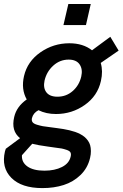

<svg xmlns="http://www.w3.org/2000/svg" viewBox="-48 -710 612 958"><path d="M404.8 -689.9 380.9 -585H268.6L293 -689.9ZM543.9 -457.5 454.6 -396Q466.8 -355 455.6 -306.2Q439 -231.4 375 -186.3Q311 -141.1 231.4 -141.1Q182.1 -141.1 144 -160.2Q117.7 -146.5 111.3 -120.1Q108.9 -108.4 114.3 -100.6Q119.6 -92.8 136.7 -87.6Q153.8 -82.5 166 -80.3Q178.2 -78.1 207 -74.7Q226.6 -72.3 236.3 -70.8Q253.9 -68.4 267.8 -66.2Q281.7 -64 298.1 -60.1Q314.5 -56.2 327.1 -51.8Q339.8 -47.4 352.5 -40.8Q365.2 -34.2 374.3 -26.4Q383.3 -18.6 390.9 -8.1Q398.4 2.4 401.9 14.9Q405.3 27.3 405.5 43.5Q405.8 59.6 401.4 78.1Q389.6 128.4 353.8 163.1Q317.9 197.8 269.8 213.1Q221.7 228.5 163.6 228.5Q59.1 228.5 8.5 177.2Q-42 126 -23.4 45.9Q-23.4 45.4 -21.7 40.3Q-20 35.2 -19 32.2L52.2 -20.5Q6.3 -56.6 22.9 -126.5Q34.7 -178.2 85.4 -213.9Q56.6 -264.6 71.8 -330.6Q88.9 -403.8 153.8 -449Q218.8 -494.1 297.9 -494.1Q366.7 -494.1 411.1 -459L502.4 -526.4ZM357.4 -328.1Q365.7 -364.3 349.4 -388.4Q333 -412.6 294.4 -412.6Q251 -412.6 217.8 -382.6Q184.6 -352.5 174.3 -308.1Q166.5 -272 183.1 -249.8Q199.7 -227.5 238.8 -227.5Q282.7 -227.5 314.9 -255.9Q347.2 -284.2 357.4 -328.1ZM304.7 70.8Q307.6 58.6 303.7 50.8Q299.8 43 284.4 37.8Q269 32.7 259.8 31Q250.5 29.3 223.1 25.9Q202.6 22.9 191.9 21.5Q140.6 14.6 112.8 7.3L61.5 64.5Q59.1 99.6 88.9 120.6Q118.7 141.6 173.8 141.6Q225.1 141.6 261.2 123.3Q297.4 105 304.7 70.8Z"/></svg>

Font: HK Grotesk SemiBold Italic
Style: Regular
Weight: 600
Italic angle: -13°
Designer: Alfredo Marco Pradil and Stefan Peev
Foundry: Hanken Design Co.
Version: Version 1.000;PS 001.000;hotconv 1.0.88;makeotf.lib2.5.64775